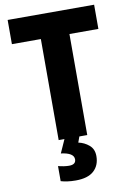

<svg xmlns="http://www.w3.org/2000/svg" viewBox="-102 -776 737 1078"><g transform="rotate(-10 266.5 -237.0)"><path d="M348 0H185V-576H20V-714H513V-576H348ZM378 125Q378 178 344 209Q310 240 241 240Q215 240 193.5 237Q172 234 156 229V143Q171 147 187.5 149.5Q204 152 218 152Q257 152 257 122Q257 85 184 76L218 0H303L291 33Q325 40 351.5 62.5Q378 85 378 125Z"/></g></svg>

Font: Noto Sans SemiCondensed ExtraBold
Style: Regular
Weight: 800
Width: 4
Designer: Monotype Design Team
Foundry: Monotype Imaging Inc.
Version: Version 2.013; ttfautohint (v1.8.4.7-5d5b)